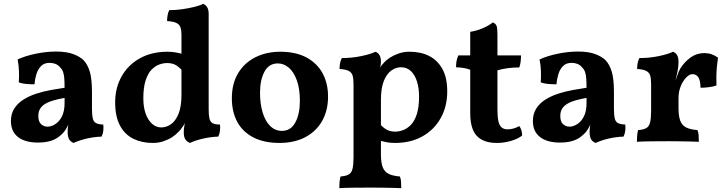

<svg xmlns="http://www.w3.org/2000/svg" viewBox="-20 -737 3785 1002"><path d="M364 9Q347 2 340 -11.5Q333 -25 333 -49Q333 -61 335 -77.5Q337 -94 342 -109L345 -112Q338 -86 325 -64.5Q312 -43 294 -29Q274 -11 245.5 -2Q217 7 178 7Q111 7 74 -22Q37 -51 37 -105Q37 -143 54.5 -170.5Q72 -198 102 -217Q132 -236 169 -248Q206 -260 244.5 -267Q283 -274 317 -279Q317 -308 315.5 -327.5Q314 -347 309.5 -360.5Q305 -374 295 -384Q284 -398 269.5 -403.5Q255 -409 239 -409Q211 -409 194.5 -392.5Q178 -376 170 -350Q162 -324 160 -297Q136 -297 115 -299Q94 -301 78 -307Q80 -334 79 -365Q78 -396 72 -427Q114 -446 168.5 -457Q223 -468 271 -468Q328 -468 363 -454.5Q398 -441 416 -423Q437 -401 448.5 -363.5Q460 -326 460 -256V-169Q460 -137 464 -119.5Q468 -102 480.5 -95Q493 -88 519 -87Q521 -71 519 -54.5Q517 -38 510 -24Q474 -23 435.5 -14.5Q397 -6 364 9ZM228 -76Q248 -76 269 -89.5Q290 -103 303.5 -130Q317 -157 317 -199V-226Q288 -221 262.5 -214Q237 -207 218.5 -196.5Q200 -186 190 -170.5Q180 -155 180 -132Q180 -102 194.5 -89Q209 -76 228 -76Z M854 -467Q877 -467 896.5 -463.5Q916 -460 938 -454V-361Q920 -383 900.5 -395.5Q881 -408 852 -408Q833 -408 811.5 -400.5Q790 -393 771 -373.5Q752 -354 740 -317.5Q728 -281 728 -224Q728 -177 740.5 -143Q753 -109 774 -90.5Q795 -72 822 -72Q848 -72 872 -88.5Q896 -105 911.5 -142.5Q927 -180 927 -242L966 -140Q950 -101 936 -79.5Q922 -58 909 -47Q899 -35 879.5 -22Q860 -9 834 0Q808 9 777 9Q720 9 675.5 -13Q631 -35 606 -82Q581 -129 581 -203Q581 -279 615 -339Q649 -399 710.5 -433Q772 -467 854 -467ZM1069 -167Q1069 -136 1073 -118.5Q1077 -101 1090 -94Q1103 -87 1128 -87Q1130 -71 1128 -54.5Q1126 -38 1119 -24Q1083 -23 1043.5 -14.5Q1004 -6 971 9Q955 2 947 -10Q939 -22 939 -48Q939 -68 943.5 -88Q948 -108 956 -135ZM1069 -571V-130H927V-571ZM1040 -717Q1053 -712 1061 -699.5Q1069 -687 1069 -664V-537H927V-556Q927 -580 921.5 -595Q916 -610 900 -617.5Q884 -625 852 -627Q852 -642 854.5 -656.5Q857 -671 863 -684Q897 -684 932 -689Q967 -694 996.5 -701.5Q1026 -709 1040 -717Z M1438 9Q1359 9 1303 -19.5Q1247 -48 1218.5 -100.5Q1190 -153 1190 -224Q1190 -301 1223 -355.5Q1256 -410 1313.5 -438.5Q1371 -467 1442 -467Q1524 -467 1579.5 -437Q1635 -407 1663.5 -354.5Q1692 -302 1692 -233Q1692 -160 1661 -105.5Q1630 -51 1573 -21Q1516 9 1438 9ZM1451 -54Q1498 -54 1521.5 -98.5Q1545 -143 1545 -210Q1545 -274 1529 -318Q1513 -362 1487 -384Q1461 -406 1430 -406Q1383 -406 1360 -362.5Q1337 -319 1337 -254Q1337 -196 1350.5 -150.5Q1364 -105 1390 -79.5Q1416 -54 1451 -54Z M1751 245Q1751 224 1752.5 209.5Q1754 195 1757 184Q1784 182 1799 174Q1814 166 1819.5 144.5Q1825 123 1825 84V-296Q1825 -325 1820.5 -341.5Q1816 -358 1800.5 -366.5Q1785 -375 1752 -377Q1752 -392 1754.5 -406.5Q1757 -421 1764 -434Q1817 -434 1866.5 -444.5Q1916 -455 1939 -467Q1953 -462 1960.5 -449.5Q1968 -437 1968 -413Q1968 -398 1962.5 -380.5Q1957 -363 1947 -337L1968 -316V69Q1968 112 1977.5 136Q1987 160 2008.5 170.5Q2030 181 2067 184Q2072 196 2073 212Q2074 228 2074 245Q2057 244 2031.5 243.5Q2006 243 1977 242.5Q1948 242 1920 242Q1875 242 1827 242.5Q1779 243 1751 245ZM2041 9Q2018 9 1999 5.5Q1980 2 1957 -4V-97Q1974 -75 1994 -62.5Q2014 -50 2043 -50Q2061 -50 2082.5 -57.5Q2104 -65 2123.5 -84.5Q2143 -104 2155 -140.5Q2167 -177 2167 -234Q2167 -276 2156.5 -310.5Q2146 -345 2125 -365.5Q2104 -386 2072 -386Q2047 -386 2023 -369.5Q1999 -353 1983.5 -315.5Q1968 -278 1968 -216L1929 -318Q1945 -357 1959 -378.5Q1973 -400 1985 -411Q1996 -424 2015.5 -436.5Q2035 -449 2061 -458Q2087 -467 2117 -467Q2176 -467 2219.5 -445Q2263 -423 2288.5 -377.5Q2314 -332 2314 -260Q2314 -181 2279.5 -120Q2245 -59 2184 -25Q2123 9 2041 9Z M2573 9Q2504 9 2469 -27Q2434 -63 2434 -148V-373Q2418 -379 2401 -382Q2384 -385 2360 -386Q2360 -404 2362.5 -418Q2365 -432 2372 -448H2434V-571Q2467 -576 2499 -589.5Q2531 -603 2552 -620Q2566 -614 2571 -603Q2576 -592 2576 -559V-448H2699Q2699 -430 2697 -414.5Q2695 -399 2690 -385Q2656 -385 2628 -381Q2600 -377 2576 -370V-164Q2576 -125 2581.5 -102.5Q2587 -80 2599 -71Q2611 -62 2628 -62Q2645 -62 2660.5 -66.5Q2676 -71 2690 -79Q2704 -61 2705 -30Q2685 -13 2648 -2Q2611 9 2573 9Z M3088 9Q3071 2 3064 -11.5Q3057 -25 3057 -49Q3057 -61 3059 -77.5Q3061 -94 3066 -109L3069 -112Q3062 -86 3049 -64.5Q3036 -43 3018 -29Q2998 -11 2969.5 -2Q2941 7 2902 7Q2835 7 2798 -22Q2761 -51 2761 -105Q2761 -143 2778.5 -170.5Q2796 -198 2826 -217Q2856 -236 2893 -248Q2930 -260 2968.5 -267Q3007 -274 3041 -279Q3041 -308 3039.5 -327.5Q3038 -347 3033.5 -360.5Q3029 -374 3019 -384Q3008 -398 2993.5 -403.5Q2979 -409 2963 -409Q2935 -409 2918.5 -392.5Q2902 -376 2894 -350Q2886 -324 2884 -297Q2860 -297 2839 -299Q2818 -301 2802 -307Q2804 -334 2803 -365Q2802 -396 2796 -427Q2838 -446 2892.5 -457Q2947 -468 2995 -468Q3052 -468 3087 -454.5Q3122 -441 3140 -423Q3161 -401 3172.5 -363.5Q3184 -326 3184 -256V-169Q3184 -137 3188 -119.5Q3192 -102 3204.5 -95Q3217 -88 3243 -87Q3245 -71 3243 -54.5Q3241 -38 3234 -24Q3198 -23 3159.5 -14.5Q3121 -6 3088 9ZM2952 -76Q2972 -76 2993 -89.5Q3014 -103 3027.5 -130Q3041 -157 3041 -199V-226Q3012 -221 2986.5 -214Q2961 -207 2942.5 -196.5Q2924 -186 2914 -170.5Q2904 -155 2904 -132Q2904 -102 2918.5 -89Q2933 -76 2952 -76Z M3521 -173Q3521 -130 3530.5 -106Q3540 -82 3561.5 -71.5Q3583 -61 3620 -58Q3625 -46 3626 -30Q3627 -14 3627 3Q3610 2 3584.5 1.5Q3559 1 3530 0.5Q3501 0 3473 0Q3428 0 3380 0.5Q3332 1 3304 3Q3304 -18 3305.5 -32.5Q3307 -47 3310 -58Q3337 -60 3352 -68Q3367 -76 3372.5 -97.5Q3378 -119 3378 -158V-227H3521ZM3521 -295V-209H3378V-318L3521 -413Q3521 -388 3515.5 -362.5Q3510 -337 3502 -302ZM3499 -298Q3507 -321 3515 -344Q3523 -367 3530 -379Q3552 -414 3584 -437Q3616 -460 3656 -460Q3695 -460 3727 -436Q3724 -416 3721.5 -390.5Q3719 -365 3718.5 -339Q3718 -313 3719 -291Q3704 -285 3679.5 -282Q3655 -279 3636 -279Q3635 -319 3624 -334.5Q3613 -350 3593 -350Q3578 -350 3561 -332.5Q3544 -315 3532.5 -287Q3521 -259 3521 -225ZM3378 -209V-296Q3378 -325 3373.5 -341.5Q3369 -358 3353.5 -366.5Q3338 -375 3305 -377Q3305 -392 3307.5 -406.5Q3310 -421 3317 -434Q3370 -434 3419.5 -444.5Q3469 -455 3492 -467Q3506 -462 3513.5 -449.5Q3521 -437 3521 -413Z"/></svg>

Font: Vollkorn
Style: Bold
Weight: 700
Designer: Friedrich Althausen
Foundry: Friedrich Althausen
Version: Version 5.000